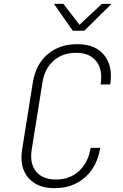

<svg xmlns="http://www.w3.org/2000/svg" viewBox="-20 -970 640 1000"><path d="M264 10Q173 10 127 -44.5Q81 -99 95 -190L151 -540Q166 -634 227.5 -687Q289 -740 383 -740Q476 -740 522.5 -683Q569 -626 554 -530H504Q516 -607 481.5 -651Q447 -695 376 -695Q306 -695 259 -653.5Q212 -612 201 -540L145 -190Q134 -118 168 -76.5Q202 -35 272 -35Q344 -35 392 -79.5Q440 -124 452 -200H502Q486 -102 422.5 -46Q359 10 264 10ZM359 -810 261 -950H310L394 -841L511 -950H561L419 -810Z"/></svg>

Font: JetBrains Mono Thin
Style: Italic
Weight: 100
Italic angle: -9°
Monospace: yes
Designer: Philipp Nurullin, Konstantin Bulenkov
Foundry: JetBrains
Version: Version 2.305; ttfautohint (v1.8.4.7-5d5b)